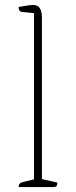

<svg xmlns="http://www.w3.org/2000/svg" viewBox="-20 -754 306 774"><path d="M55 0Q55 -16 71 -20L117 -31V-701L69 -706Q55 -707 55 -726Q84 -731 95.5 -732.5Q107 -734 114 -734Q149 -734 149 -683V-32L211 -18Q211 -8 208 -4Q205 0 194 0Z"/></svg>

Font: Petrona Thin
Style: Regular
Weight: 100
Designer: Ringo R. Seeber
Foundry: Ringo R. Seeber
Version: Version 2.001; ttfautohint (v1.8.3)